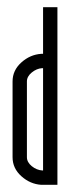

<svg xmlns="http://www.w3.org/2000/svg" viewBox="-20 -511 195 535"><path d="M55 -73Q55 -59 68.5 -48Q82 -37 98 -36H100V-321H97Q82 -320 68.5 -309Q55 -298 55 -284ZM140 -491V4H104H95Q64 2 39.5 -20Q15 -42 15 -73V-284Q15 -315 39.5 -337Q64 -359 95 -361H100V-491Z"/></svg>

Font: RIT Chingam
Style: Regular
Weight: 400
Version: Version 1.2.1